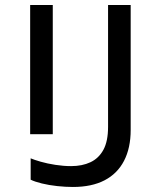

<svg xmlns="http://www.w3.org/2000/svg" viewBox="-20 -734 640 764"><path d="M270 10Q241 10 208 6.5Q175 3 146.5 -4Q118 -11 102 -19V-104Q116 -98 142 -90.5Q168 -83 200.5 -78Q233 -73 263 -73Q307 -73 340 -88.5Q373 -104 391.5 -138Q410 -172 410 -229V-714H500V-217Q500 -145 473.5 -94Q447 -43 396 -16.5Q345 10 270 10ZM100 -200V-714H190V-200Z"/></svg>

Font: Noto Sans Mono
Style: Regular
Weight: 400
Designer: Monotype Design Team
Foundry: Monotype Imaging Inc.
Version: Version 2.014